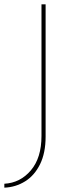

<svg xmlns="http://www.w3.org/2000/svg" viewBox="-20 -722 349 884"><path d="M190 -93Q190 -18 164.5 34Q139 86 95.5 113Q52 140 0 142V124Q73 120 122 62.5Q171 5 171 -96V-702H190Z"/></svg>

Font: Synthetic Thin
Style: Regular
Weight: 100
Designer: Santiago Orozco
Foundry: Typemade
Version: Version 2.000; ttfautohint (v1.8.4.7-5d5b)